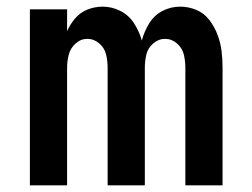

<svg xmlns="http://www.w3.org/2000/svg" viewBox="-20 -558 760 578"><path d="M70 0H182V-354Q182 -374 187 -393.5Q192 -413 207.5 -427Q223 -441 243 -441Q263 -441 279 -427Q295 -413 299.5 -393.5Q304 -374 304 -354V0H416V-354Q416 -374 420.5 -393.5Q425 -413 441 -427Q457 -441 477 -441Q497 -441 513 -427Q529 -413 533.5 -393.5Q538 -374 538 -354V0H650V-354Q650 -379 647 -404Q644 -429 635 -453Q626 -477 610.5 -497.5Q595 -518 571.5 -528Q548 -538 522 -538Q494 -538 469 -525Q444 -512 429 -487.5Q414 -463 407 -436Q399 -464 383.5 -488Q368 -512 342.5 -525Q317 -538 289 -538Q266 -538 244 -529.5Q222 -521 206.5 -503Q191 -485 182 -464V-530H70Z"/></svg>

Font: Iosevka Sparkle Semibold
Style: Regular
Weight: 600
Designer: Belleve Invis
Foundry: Belleve Invis
Version: Version 4.5.0; ttfautohint (v1.8.3)